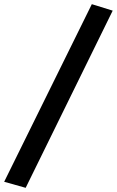

<svg xmlns="http://www.w3.org/2000/svg" viewBox="-58 -782 560 920"><path d="M482 -731 65 118 -38 89 382 -762Z"/></svg>

Font: Rambla
Style: Bold Italic
Weight: 700
Italic angle: -12°
Designer: Martin Sommaruga
Foundry: Martin Sommaruga
Version: Version 1.001